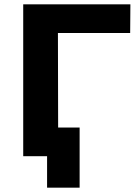

<svg xmlns="http://www.w3.org/2000/svg" viewBox="-20 -720 633 885"><path d="M580 -568 581 -700H87V0H197V145H347V-132H248L247 -568Z"/></svg>

Font: AWKNG-Font
Style: Bold
Weight: 700
Designer: Awakening Church
Foundry: Awakening Church
Version: Version 1.700;PS 001.700;hotconv 1.0.88;makeotf.lib2.5.64775